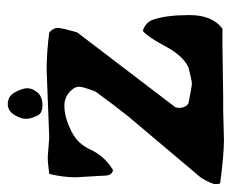

<svg xmlns="http://www.w3.org/2000/svg" viewBox="-74 -534 600 497"><g transform="rotate(-90 226.5 -286.0)"><path d="M173.8 -543Q184.6 -566.4 205.1 -566.4Q225.6 -566.4 235.8 -547.4Q246.1 -528.3 246.1 -515.6Q246.1 -502.9 235.4 -489.7Q224.6 -476.6 201.7 -476.6Q178.7 -476.6 173.8 -493.2Q167 -506.8 167 -519Q167 -531.2 173.8 -543ZM188.5 -8.8 113.3 -6.8Q73.2 -6.8 0 -16.6Q-2 -18.6 -2 -28.8Q-2 -39.1 14.6 -66.4L171.9 -252.9Q200.2 -288.1 237.3 -338.9Q250 -371.1 250 -381.3Q250 -391.6 242.2 -400.4Q225.6 -419.9 200.7 -419.9Q175.8 -419.9 147.5 -407.7Q119.1 -395.5 106.4 -381.3Q93.8 -367.2 87.9 -353.5Q70.3 -315.4 34.2 -293.9Q25.4 -295.9 22.5 -302.2Q19.5 -308.6 19.5 -323.2L15.6 -389.6Q15.6 -423.8 24.4 -459Q51.8 -462.9 68.4 -462.9L118.2 -459L293.9 -465.8Q338.9 -465.8 390.6 -459Q402.3 -448.2 402.3 -437.5Q402.3 -426.8 390.6 -386.7L196.3 -131.8L195.3 -123Q195.3 -106.4 207 -98.6Q251 -89.8 258.3 -89.8Q265.6 -89.8 299.8 -98.6Q330.1 -112.3 354.5 -158.2Q378.9 -204.1 394.5 -216.8Q417 -210 423.8 -189.5Q435.5 -155.3 435.5 -96.2Q435.5 -37.1 400.4 -10.7H355.5L224.6 -8.8Z"/></g></svg>

Font: Essays1743
Style: Medium
Weight: 500
Designer: Based on the typeface in a 1743 English translation of the essays of Montaigne.  PostScript/TrueType font designed by Jo
Version: Version 002.100